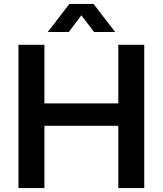

<svg xmlns="http://www.w3.org/2000/svg" viewBox="-20 -957 828 977"><path d="M74 0V-729H206V0ZM582 0V-729H714V0ZM176 -317V-431H612V-317ZM223 -794 333 -937H456L566 -794H459L394 -879L330 -794Z"/></svg>

Font: Mona Sans ExtraLight SemiBold
Style: Regular
Weight: 600
Version: Version 2.000